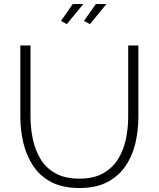

<svg xmlns="http://www.w3.org/2000/svg" viewBox="-20 -938 796 963"><path d="M379 5Q294 5 237 -25Q180 -55 146 -106.5Q112 -158 97 -222Q82 -286 82 -353V-710H133V-353Q133 -295 145 -239Q157 -183 184.5 -138.5Q212 -94 259.5 -68Q307 -42 378 -42Q450 -42 497.5 -69Q545 -96 572.5 -140.5Q600 -185 611.5 -240.5Q623 -296 623 -353V-710H674V-353Q674 -282 658.5 -217.5Q643 -153 608 -103Q573 -53 517 -24Q461 5 379 5ZM315 -817 286 -833 345 -918H398ZM431 -817 401 -833 461 -918H514Z"/></svg>

Font: Raleway Thin Light
Style: Regular
Weight: 300
Version: Version 4.026